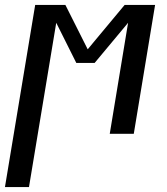

<svg xmlns="http://www.w3.org/2000/svg" viewBox="-54 -540 674 775"><path d="M-34 215 88 -520H210L300 -341L449 -520H572L486 0H389L463 -448L328 -286H254L173 -448L63 215Z"/></svg>

Font: Iosevka SS04 Md Ex Obl
Style: Regular
Weight: 500
Width: 7
Italic angle: -9°
Monospace: yes
Designer: Belleve Invis
Foundry: Belleve Invis
Version: Version 19.0.0; ttfautohint (v1.8.4)